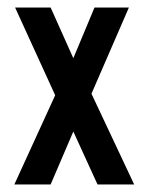

<svg xmlns="http://www.w3.org/2000/svg" viewBox="-20 -488 390 508"><path d="M18 0 126 -236 20 -468H114L174 -334L230 -468H321L222 -240L335 0H238L174 -140L114 0Z"/></svg>

Font: Inconsolata ExtraCondensed ExtraBold
Style: Regular
Weight: 800
Width: 2
Monospace: yes
Designer: Raph Levien, Cyreal, Brenton Simpson
Foundry: Raph Levien, Cyreal, Google
Version: Version 3.001; ttfautohint (v1.8.2.53-6de2)